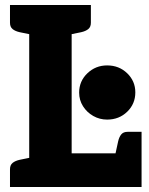

<svg xmlns="http://www.w3.org/2000/svg" viewBox="-20 -749 597 769"><path d="M97 0V-729H267V-135H547V0ZM438 -113 453 -182Q457 -200 465.5 -210.5Q474 -221 491 -221H547V-135ZM20 0V-71Q20 -88 30.5 -96.5Q41 -105 59 -109L103 -118L117 0ZM117 -729 103 -611 59 -620Q41 -624 30.5 -632.5Q20 -641 20 -658V-729ZM344 -729V-658Q344 -641 333.5 -632.5Q323 -624 305 -620L261 -611L247 -729ZM297 -378Q297 -424 330 -455.5Q363 -487 409 -487Q457 -487 489.5 -455.5Q522 -424 522 -379Q522 -333 489.5 -301.5Q457 -270 409 -270Q379 -270 353.5 -284.5Q328 -299 312.5 -323.5Q297 -348 297 -378Z"/></svg>

Font: Aleo Black
Style: Regular
Weight: 900
Designer: Alessio Laiso
Foundry: Alessio Laiso
Version: Version 2.001;gftools[0.9.29]